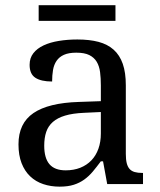

<svg xmlns="http://www.w3.org/2000/svg" viewBox="-20 -695 603 725"><path d="M147 -145Q147 -98.1 166.7 -75Q186.5 -51.8 228 -51.8Q258.3 -51.8 283 -61.5Q307.6 -71.3 325 -89.4Q342.3 -107.4 351.6 -133.3Q360.8 -159.2 360.8 -190.9V-272L296.9 -269Q254.4 -267.1 225.8 -258.5Q197.3 -250 179.7 -234.6Q162.1 -219.2 154.5 -196.8Q147 -174.3 147 -145ZM268.1 -496.1Q239.3 -496.1 221.4 -488Q203.6 -480 193.6 -465.3Q183.6 -450.7 180.2 -430.7Q176.8 -410.6 176.8 -387.2Q135.3 -387.2 113.5 -401.4Q91.8 -415.5 91.8 -450.2Q91.8 -476.1 106 -494.1Q120.1 -512.2 144.8 -523.7Q169.4 -535.2 202.1 -540.5Q234.9 -545.9 272 -545.9Q317.9 -545.9 352.1 -536.9Q386.2 -527.8 409.2 -507.3Q432.1 -486.8 443.6 -453.9Q455.1 -420.9 455.1 -373V-113.8Q455.1 -92.8 458.5 -79.1Q461.9 -65.4 469.2 -57.1Q476.6 -48.8 488.5 -45.4Q500.5 -42 517.1 -42H520V0H384.8L369.1 -85.9H360.8Q345.2 -64.9 330.6 -47.4Q315.9 -29.8 298.3 -17.1Q280.8 -4.4 258.5 2.7Q236.3 9.8 205.1 9.8Q171.9 9.8 143.3 0.2Q114.7 -9.3 94 -29.1Q73.2 -48.8 61.5 -78.9Q49.8 -108.9 49.8 -149.9Q49.8 -229.5 106.4 -268.1Q163.1 -306.6 277.8 -310.1L360.8 -313V-373Q360.8 -399.9 357.9 -422.6Q355 -445.3 345.2 -461.7Q335.4 -478 317.1 -487.1Q298.8 -496.1 268.1 -496.1ZM416 -616.2H126V-675.3H416Z"/></svg>

Font: Noto Serif
Style: Regular
Weight: 400
Designer: Monotype Design team
Foundry: Monotype Imaging Inc.
Version: Version 1.02